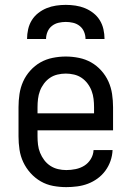

<svg xmlns="http://www.w3.org/2000/svg" viewBox="-20 -760 540 788"><path d="M252 8Q225 8 198 3Q171 -2 147.5 -15.5Q124 -29 105.5 -49.5Q87 -70 75.5 -94.5Q64 -119 60 -146Q56 -173 56 -200V-320Q56 -347 60 -374Q64 -401 75 -425.5Q86 -450 104.5 -470.5Q123 -491 146 -504Q169 -517 196 -522.5Q223 -528 250 -528Q277 -528 304 -522.5Q331 -517 354 -504Q377 -491 395.5 -470.5Q414 -450 425 -425.5Q436 -401 440 -374Q444 -347 444 -320V-225H134V-200Q134 -183 136 -166Q138 -149 144.5 -133Q151 -117 161.5 -103Q172 -89 186.5 -79.5Q201 -70 218 -66Q235 -62 252 -62Q271 -62 290.5 -66Q310 -70 326 -80Q342 -90 352.5 -107Q363 -124 364 -144H442Q441 -121 433.5 -99.5Q426 -78 412.5 -59.5Q399 -41 380.5 -27.5Q362 -14 341 -6Q320 2 297 5Q274 8 252 8ZM366 -295V-320Q366 -337 364 -354Q362 -371 356 -387Q350 -403 339.5 -417Q329 -431 315 -440.5Q301 -450 284 -454Q267 -458 250 -458Q233 -458 216 -454Q199 -450 185 -440.5Q171 -431 160.5 -417Q150 -403 144 -387Q138 -371 136 -354Q134 -337 134 -320V-295ZM91 -600Q91 -620 95.5 -640Q100 -660 110.5 -677Q121 -694 137 -706.5Q153 -719 171.5 -726.5Q190 -734 210 -737Q230 -740 250 -740Q270 -740 290 -737Q310 -734 328.5 -726.5Q347 -719 363 -706.5Q379 -694 389.5 -677Q400 -660 404.5 -640Q409 -620 409 -600H331Q331 -615 325 -629.5Q319 -644 307 -653.5Q295 -663 280 -666.5Q265 -670 250 -670Q235 -670 220 -666.5Q205 -663 193 -653.5Q181 -644 175 -629.5Q169 -615 169 -600Z"/></svg>

Font: Zed Mono
Style: Regular
Weight: 400
Monospace: yes
Designer: Belleve Invis
Foundry: Belleve Invis
Version: Version 1.0.0; ttfautohint (v1.8.4)